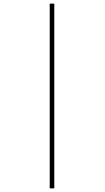

<svg xmlns="http://www.w3.org/2000/svg" viewBox="-20 -783 575 1054"><path d="M253 -763H278V251H253Z"/></svg>

Font: Noto Sans Symbols Thin
Style: Regular
Weight: 250
Version: Version 2.002